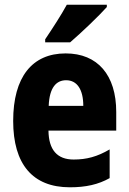

<svg xmlns="http://www.w3.org/2000/svg" viewBox="-20 -786 547 816"><path d="M434 -756V-766H264C240 -722 205 -668 172 -619V-606H278C327 -648 402 -720 434 -756ZM259 -559C117 -559 36 -459 36 -272C36 -89 118 10 277 10C345 10 398 -2 446 -29V-151C393 -120 348 -108 293 -108C223 -108 187 -149 186 -231H474V-310C474 -467 395 -559 259 -559ZM261 -445C308 -445 334 -405 334 -336H187C190 -415 220 -445 261 -445Z"/></svg>

Font: Noto Sans Gurmukhi Condensed ExtraBold
Style: Regular
Weight: 800
Width: 3
Designer: Jelle Bosma - Monotype Design Team
Foundry: Monotype Imaging Inc.
Version: Version 2.004